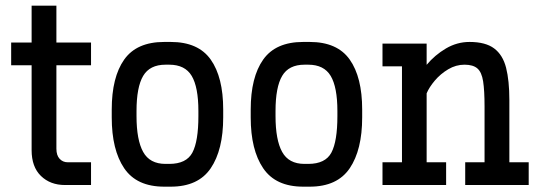

<svg xmlns="http://www.w3.org/2000/svg" viewBox="-20 -663 1930 688"><path d="M212.9 0Q160.2 0 126.7 -32.5Q93.3 -64.9 93.3 -125V-429.2H20V-510.7H93.3V-642.6H182.1V-510.7H306.2V-429.2H182.1V-129.9Q182.1 -106.4 193.6 -94Q205.1 -81.5 222.7 -81.5H306.2V0Z M568.4 5.9Q469.7 5.9 425 -60.1Q380.4 -126 380.4 -242.2V-270.5Q380.4 -386.2 425 -449.5Q469.7 -512.7 568.4 -512.7H591.8Q690.4 -512.7 735.1 -449.5Q779.8 -386.2 779.8 -270.5V-242.2Q779.8 -126 735.1 -60.1Q690.4 5.9 591.8 5.9ZM573.2 -431.2Q516.6 -431.2 492.9 -390.9Q469.2 -350.6 469.2 -265.1V-247.1Q469.2 -161.6 492.9 -118.7Q516.6 -75.7 573.2 -75.7H586.4Q647.9 -75.7 669.4 -116.2Q690.9 -156.7 690.9 -247.1V-265.1Q690.9 -350.6 667 -390.9Q643.1 -431.2 586.4 -431.2Z M1066.4 5.9Q967.8 5.9 923.1 -60.1Q878.4 -126 878.4 -242.2V-270.5Q878.4 -386.2 923.1 -449.5Q967.8 -512.7 1066.4 -512.7H1089.8Q1188.5 -512.7 1233.2 -449.5Q1277.8 -386.2 1277.8 -270.5V-242.2Q1277.8 -126 1233.2 -60.1Q1188.5 5.9 1089.8 5.9ZM1071.3 -431.2Q1014.6 -431.2 991 -390.9Q967.3 -350.6 967.3 -265.1V-247.1Q967.3 -161.6 991 -118.7Q1014.6 -75.7 1071.3 -75.7H1084.5Q1146 -75.7 1167.5 -116.2Q1189 -156.7 1189 -247.1V-265.1Q1189 -350.6 1165 -390.9Q1141.1 -431.2 1084.5 -431.2Z M1350.6 0V-81.5H1420.4V-425.3H1350.6V-506.8H1508.8V-430.7Q1538.1 -465.8 1577.9 -489.3Q1617.7 -512.7 1662.6 -512.7Q1719.7 -512.7 1750.7 -489.5Q1781.7 -466.3 1793.5 -420.2Q1805.2 -374 1805.2 -304.7V-81.5H1874.5V0H1647V-81.5H1716.3V-280.8Q1716.3 -338.9 1711.2 -371.6Q1706.1 -404.3 1690.7 -417.7Q1675.3 -431.2 1644.5 -431.2Q1613.8 -431.2 1586.2 -414.8Q1558.6 -398.4 1538.3 -374.5Q1518.1 -350.6 1508.8 -328.6V-81.5H1578.6V0Z"/></svg>

Font: Kay Pho Du SemiBold
Style: Regular
Weight: 600
Designer: Victor Gaultney, Khu Oo Reh
Foundry: SIL International
Version: Version 3.000